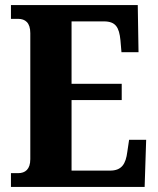

<svg xmlns="http://www.w3.org/2000/svg" viewBox="-20 -734 622 754"><path d="M23 0H548L554 -185H487L480 -138C474 -90 458 -64 412 -64H261V-341H458V-405H261V-650H388C434 -650 448 -627 453 -576L457 -529H524L521 -714H23V-660H51C79 -660 99 -645 99 -604V-109C99 -69 79 -54 51 -54H23Z"/></svg>

Font: Noto Serif Condensed ExtraBold
Style: Regular
Weight: 800
Width: 3
Designer: Monotype Design Team
Foundry: Monotype Imaging Inc.
Version: Version 2.013